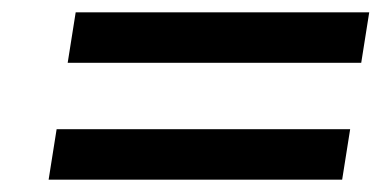

<svg xmlns="http://www.w3.org/2000/svg" viewBox="-20 -440 620 312"><path d="M59 -148H536L549 -230H72ZM90 -338H567L580 -420H103Z"/></svg>

Font: Charger Sport
Style: SeBdExtObl
Weight: 600
Designer: Jasper
Foundry: Cannot Into Space Fonts
Version: Version 1.1